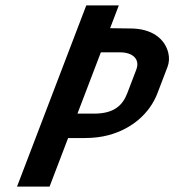

<svg xmlns="http://www.w3.org/2000/svg" viewBox="-20 -688 686 708"><path d="M42.8 0H162.8L231.2 -179H292.4C324.1 -179 353.1 -182.5 379.6 -189.5C468.3 -213 532.7 -271.3 560.5 -344L597.6 -441C603.9 -457.7 604.9 -475 600.6 -493C587.7 -546.1 539.2 -583 460.6 -583L386 -584L418.1 -668H298.1ZM326.8 -269H265.6L351.9 -495H423.2C468.5 -495 497.5 -470.4 482.5 -431L449.2 -344C431.8 -298.4 399.3 -269 326.8 -269Z"/></svg>

Font: Din Kursivschrift
Style: Breit
Weight: 400
Version: Version 1.089